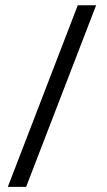

<svg xmlns="http://www.w3.org/2000/svg" viewBox="-20 -728 415 748"><path d="M354.5 -707.5 81.8 0H10.5L283 -707.5Z"/></svg>

Font: FreesentationVF
Style: Regular
Weight: 400
Designer: glyphs from Roboto by Christian Robertson / Hangul glyphs from Noto Sans CJK(Source Han Sans) by Jang Soo-young and Kang
Foundry: PT&
Version: Version 2.001;Glyphs 3.3.1 (3343)